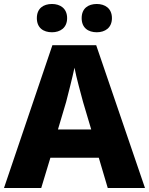

<svg xmlns="http://www.w3.org/2000/svg" viewBox="-20 -944 748 964"><path d="M165 -853C165 -804 198 -782 241 -782C282 -782 317 -804 317 -853C317 -902 282 -924 241 -924C198 -924 165 -902 165 -853ZM390 -853C390 -804 423 -782 466 -782C507 -782 542 -804 542 -853C542 -902 507 -924 466 -924C423 -924 390 -902 390 -853ZM521 0H708L463 -717H243L0 0H187L233 -152H476ZM397 -432 438 -294H271L312 -432C323 -474 344 -557 354 -604C362 -560 388 -465 397 -432Z"/></svg>

Font: Noto Sans Thai Looped ExtraBold
Style: Regular
Weight: 800
Designer: Cadson Demak Team
Foundry: Cadson Demak Co., Ltd.
Version: Version 1.001